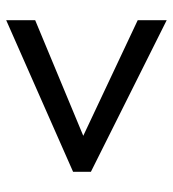

<svg xmlns="http://www.w3.org/2000/svg" viewBox="10 -664 544 603"><g transform="rotate(90 281.5 -362.0)"><path d="M43 -110V-201L406 -352L43 -523V-614L519 -376V-320Z"/></g></svg>

Font: Noto Sans Adlam Medium
Style: Regular
Weight: 500
Version: Version 3.001